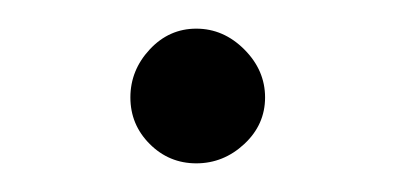

<svg xmlns="http://www.w3.org/2000/svg" viewBox="-20 -103 275 134"><path d="M84.5 -2.5Q71 -16 71 -35Q71 -54 84.5 -68.5Q98 -83 117 -83Q136 -83 150.5 -68.5Q165 -54 165 -35Q165 -16 150.5 -2.5Q136 11 117 11Q98 11 84.5 -2.5Z"/></svg>

Font: Quattrocento Sans
Style: Regular
Weight: 400
Designer: Pablo Impallari
Foundry: Pablo Impallari, Igino Marini, Brenda Gallo
Version: Version 2.000